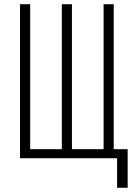

<svg xmlns="http://www.w3.org/2000/svg" viewBox="-20 -750 640 910"><path d="M535 140V0H75V-730H123V-43H273V-730H321V-43H471V-730H519V-43H585V140Z"/></svg>

Font: Pitagon Sans Mono Thin
Style: Regular
Weight: 100
Monospace: yes
Designer: Travis Tran
Foundry: Pitagon
Version: Version 1.001; ttfautohint (v1.8.4.7-5d5b);gftools[0.9.26]